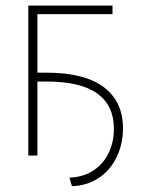

<svg xmlns="http://www.w3.org/2000/svg" viewBox="-20 -550 512 679"><path d="M377.9 -500H112.3V-293H143.6Q279.3 -293 347.2 -241.7Q415 -190.4 415 -95.7Q414.6 -39.1 391.8 7.1Q369.1 53.2 328.1 80.1Q287.1 106.9 234.4 108.4L225.6 78.1Q272.9 76.7 308.6 54Q344.2 31.2 363.5 -7.6Q382.8 -46.4 382.8 -94.7Q382.8 -176.8 324.2 -219.2Q265.6 -261.7 143.6 -261.7H112.3V0H80.1V-530.3H377.9Z"/></svg>

Font: Pretendard GOV Thin
Style: Regular
Weight: 100
Designer: Base glyphs from Inter by Rasmus Andersson; Hangeul glyphs from Noto Sans CJK(Source Han Sans) by Jang Soo-young and Kan
Foundry: Kil Hyung-jin
Version: Version 1.309